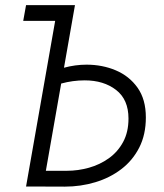

<svg xmlns="http://www.w3.org/2000/svg" viewBox="-20 -713 626 734"><path d="M79.6 0 190.9 -633.3H68.8L79.6 -693.4H266.6L224.6 -454.1Q267.6 -465.8 311 -465.8Q371.1 -465.8 422.6 -444.1Q474.1 -422.4 505.9 -377.7Q537.6 -333 537.6 -264.2Q537.6 -198.7 512.5 -149.2Q487.3 -99.6 443.8 -66.4Q400.4 -33.2 344.5 -16.4Q288.6 0.5 227.5 0.5L91.8 0ZM213.9 -393.6 155.3 -60.1H235.8Q278.3 -60.1 320.1 -71.8Q361.8 -83.5 396 -107.9Q430.2 -132.3 450.7 -170.2Q471.2 -208 471.2 -259.8Q471.2 -332.5 423.8 -369.1Q376.5 -405.8 303.7 -405.8Q258.3 -405.8 213.9 -393.6Z"/></svg>

Font: Cascadia Code PL Light
Style: Italic
Weight: 300
Italic angle: -10°
Monospace: yes
Designer: Aaron Bell
Foundry: Saja Typeworks
Version: Version 2404.023; ttfautohint (v1.8.4)